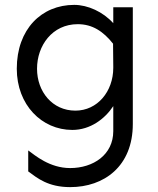

<svg xmlns="http://www.w3.org/2000/svg" viewBox="-20 -518 647 787"><path d="M298.8 -418.9C358.4 -418.9 403.3 -389.6 443.4 -338.9L444.3 -245.1V-240.2C444.3 -142.6 378.9 -64.5 289.1 -64.5C194.3 -64.5 131.8 -142.6 131.8 -236.3C131.8 -331.1 194.3 -418.9 298.8 -418.9ZM284.2 -498C150.4 -498 48.8 -398.4 48.8 -236.3C48.8 -87.9 151.4 14.6 276.4 14.6C350.6 14.6 410.2 -31.2 444.3 -83V19.5C444.3 116.2 362.3 170.9 267.6 170.9C183.6 170.9 124 119.1 95.7 98.6V184.6C132.8 211.9 176.8 249 267.6 249C406.2 249 524.4 164.1 524.4 -9.8V-488.3H444.3V-422.9C402.3 -469.7 339.8 -498 284.2 -498Z"/></svg>

Font: Sen-gleads
Style: Regular
Weight: 400
Designer: Kosal Sen, Philatype
Foundry: Philatype
Version: Version 1.004; ttfautohint (v1.8.3)